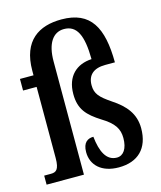

<svg xmlns="http://www.w3.org/2000/svg" viewBox="-115 -850 792 944"><g transform="rotate(-15 280.5 -378.0)"><path d="M373 10C470 10 528 -45 528 -148C528 -222 487 -270 423 -312C367 -350 347 -371 347 -415C347 -465 377 -494 438 -494H487C486 -671 436 -766 287 -766C173 -766 84 -713 84 -559V-536H15V-477H84V-115C84 -55 67 -46 41 -46H7V0H197V-577C197 -666 230 -717 287 -717C352 -717 379 -661 380 -539C303 -535 249 -487 249 -396C249 -318 284 -282 350 -240C411 -203 431 -171 431 -124C431 -70 409 -39 376 -39C322 -39 298 -92 290 -168C261 -168 236 -153 236 -104C236 -38 285 10 373 10Z"/></g></svg>

Font: Noto Serif Sinhala ExtraCondensed SemiBold
Style: Regular
Weight: 600
Width: 2
Designer: Jelle Bosma - Monotype Design Team
Foundry: Monotype Imaging Inc.
Version: Version 2.007